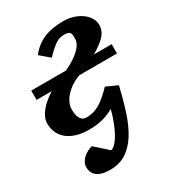

<svg xmlns="http://www.w3.org/2000/svg" viewBox="-178 -595 823 919"><g transform="rotate(-30 233.0 -135.5)"><path d="M255.4 -237.3Q252 -235.8 248.8 -234.4Q245.6 -232.9 242.2 -231.9Q221.7 -223.6 203.4 -210.4Q185.1 -197.3 171.4 -181.6Q157.7 -166 149.9 -148.4Q142.1 -130.9 142.1 -113.8Q142.1 -102.1 143.8 -89.6Q145.5 -77.1 150.1 -67.4Q154.8 -57.6 163.3 -51.3Q171.9 -44.9 186 -44.9Q204.1 -44.9 221.2 -49.1Q238.3 -53.2 255.9 -63.2Q273.4 -73.2 292.5 -89.4Q311.5 -105.5 334 -128.9L396 -101.1Q378.9 -28.3 359.1 32.2Q339.4 92.8 312 136.5Q284.7 180.2 247.3 204.6Q210 229 157.7 229Q132.3 229 114.5 223.9Q96.7 218.8 85.4 209.7Q74.2 200.7 69.1 188.5Q64 176.3 64 162.1Q64 147.5 70.6 135Q77.1 122.6 87.9 113Q98.6 103.5 111.6 96.7Q124.5 89.8 137.7 86.9L208 149.9Q217.3 148.4 227.3 139.6Q237.3 130.9 246.8 117.2Q256.3 103.5 265.1 86.2Q273.9 68.8 281.5 50Q289.1 31.2 295.2 12.5Q301.3 -6.3 305.2 -22.5Q276.9 -5.9 243.7 3.2Q210.4 12.2 168 12.2Q130.4 12.2 100.6 3.7Q70.8 -4.9 49.8 -21.2Q28.8 -37.6 17.8 -61Q6.8 -84.5 6.8 -113.8Q6.8 -130.4 14.2 -147Q21.5 -163.6 34.4 -179.4Q47.4 -195.3 65.2 -210Q83 -224.6 103.5 -237.3H19.5V-288.6H211.9Q265.6 -314 295.4 -342.3Q325.2 -370.6 325.2 -398.9V-414.6Q325.2 -422.4 322.5 -428.5Q319.8 -434.6 312.7 -438.2Q305.7 -441.9 292 -441.9Q278.8 -441.9 267.8 -439.5Q256.8 -437 244.9 -429.7Q232.9 -422.4 218.3 -409.4Q203.6 -396.5 183.1 -376L131.8 -419.9Q164.1 -461.4 208.7 -480.7Q253.4 -500 317.9 -500Q347.7 -500 373.3 -491.7Q398.9 -483.4 418 -469.5Q437 -455.6 448 -437.3Q459 -418.9 459 -398.9Q459 -365.7 434.6 -339.6Q410.2 -313.5 365.7 -288.6H463.9V-237.3Z"/></g></svg>

Font: Charis SIL
Style: Bold Italic
Weight: 700
Italic angle: -11°
Foundry: SIL International
Version: Version 4.112